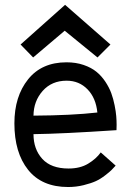

<svg xmlns="http://www.w3.org/2000/svg" viewBox="-20 -750 558 775"><path d="M242.7 -730.5 425.8 -570.3 373.5 -518.1 241.2 -626 113.8 -518.1 63 -570.3ZM115.2 -283.2Q271 -284.2 373 -295.9Q367.2 -354.5 333.3 -389.4Q299.3 -424.3 249 -424.3Q189 -424.3 152.3 -383.1Q115.7 -341.8 115.2 -283.2ZM248.5 -498.5Q286.6 -498.5 317.6 -487.8Q348.6 -477.1 369.1 -460.4Q389.6 -443.8 405.3 -420.2Q420.9 -396.5 429.2 -373.8Q437.5 -351.1 442.6 -325.2Q447.8 -299.3 449.2 -281.2Q450.7 -263.2 450.7 -245.6Q450.7 -228.5 450.2 -224.6Q231.9 -210 115.2 -208.5Q115.2 -147.9 150.6 -108.9Q186 -69.8 256.8 -69.8Q303.7 -69.8 335.9 -89.4Q368.2 -108.9 386.7 -134.8L446.8 -81.5Q436 -69.8 429.9 -63.5Q423.8 -57.1 404.5 -42.2Q385.3 -27.3 366.7 -18.8Q348.1 -10.3 317.9 -2.7Q287.6 4.9 254.9 4.9Q148.9 4.9 93.5 -64.5Q38.1 -133.8 38.1 -252Q38.1 -360.8 93.3 -429.7Q148.4 -498.5 248.5 -498.5Z"/></svg>

Font: FantasqueSansM Nerd Font
Style: Regular
Weight: 400
Monospace: yes
Designer: Jany Belluz
Version: Version 1.8.0 ; ttfautohint (v1.8.2);Nerd Fonts 3.4.0